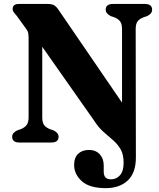

<svg xmlns="http://www.w3.org/2000/svg" viewBox="-20 -720 802 970"><path d="M455.5 -110.5 193.5 -483.5V-126.5Q193.5 -100.5 203.2 -87.8Q213 -75 233.5 -67L250 -61.5Q276 -49 276 -29Q276 0 239 0H78.5Q41.5 0 41.5 -29Q41.5 -49.5 67.5 -61.5L84 -67Q104 -75 114.2 -88Q124.5 -101 124.5 -127V-530Q124.5 -550.5 120 -560.8Q115.5 -571 105 -584L65 -639.5Q56 -650 50 -657.5Q44 -665 44 -675.5Q44 -700 76 -700H220Q235.5 -700 246.8 -696.5Q258 -693 271.5 -676.5L596.5 -201.5V-573Q596.5 -599 586.8 -612Q577 -625 556.5 -633L540 -638.5Q514 -651 514 -671Q514 -700 551 -700H711.5Q748.5 -700 748.5 -671Q748.5 -650.5 723 -638.5L706 -633Q685 -625 675.2 -612.2Q665.5 -599.5 665.5 -573L666.5 75.5Q666.5 153.5 625.2 192Q584 230.5 514.5 230.5Q432 230.5 393.2 195.2Q354.5 160 354.5 113.5Q354.5 76 375 56.8Q395.5 37.5 429.5 37.5Q463.5 37.5 483.8 59.2Q504 81 504 115.5V147.5Q504 186 540.5 186Q568.5 186 586.5 165Q604.5 144 604.5 103Q604.5 61 589.8 35Q575 9 552 -11Q529 -31 503.2 -53.5Q477.5 -76 455.5 -110.5Z"/></svg>

Font: Fraunces 9pt S000
Style: Bold
Weight: 700
Version: Version 1.000; ttfautohint (v1.8.3)